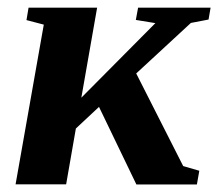

<svg xmlns="http://www.w3.org/2000/svg" viewBox="-20 -479 567 499"><path d="M527.3 -459 522 -428.2 476.1 -419.4 334 -288.1 456.1 -47.4 498 -35.2 491.7 0.5H334.5L237.3 -201.2L177.2 -145L151.9 0H20.5L93.8 -415L48.8 -426.8L54.2 -459H232.4L191.4 -225.1L383.8 -418.9L333 -427.2L338.9 -459Z"/></svg>

Font: Tinos
Style: Bold Italic
Weight: 700
Italic angle: -16.333°
Designer: Steve Matteson
Foundry: Monotype Imaging Inc.
Version: Version 1.23